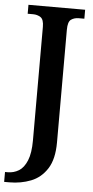

<svg xmlns="http://www.w3.org/2000/svg" viewBox="-78 -750 498 1026"><g transform="rotate(5 171.5 -237.0)"><path d="M-15 240V187H-1Q32 187 59 170.5Q86 154 102.5 114Q119 74 119 6V-603Q119 -643 101.5 -654.5Q84 -666 61 -666H32V-714H336V-666H306Q282 -666 265 -654Q248 -642 248 -599V5Q248 95 215 146.5Q182 198 128.5 219Q75 240 13 240Z"/></g></svg>

Font: Noto Serif SemiCondensed SemiBold
Style: Regular
Weight: 600
Width: 4
Designer: Monotype Design Team
Foundry: Monotype Imaging Inc.
Version: Version 2.013; ttfautohint (v1.8.4.7-5d5b)